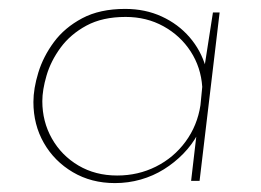

<svg xmlns="http://www.w3.org/2000/svg" viewBox="-20 -406 585 431"><path d="M238 5Q185 5 143.5 -19.5Q102 -44 78.5 -85Q55 -126 55 -177Q55 -207 66 -243Q77 -279 101 -311.5Q125 -344 164.5 -365Q204 -386 261 -386Q306 -386 343 -369Q380 -352 405.5 -322.5Q431 -293 442 -255L437 -243L458 -378H473L428 0H409L423 -120L424 -105Q411 -81 391.5 -61Q372 -41 348 -26Q324 -11 296 -3Q268 5 238 5ZM243 -12Q290 -12 330 -32Q370 -52 396.5 -88Q423 -124 430 -170L434 -211Q431 -255 408 -290.5Q385 -326 347 -347Q309 -368 262 -368Q210 -368 174 -348.5Q138 -329 116 -299Q94 -269 84.5 -236.5Q75 -204 75 -179Q75 -133 96.5 -95Q118 -57 156 -34.5Q194 -12 243 -12Z"/></svg>

Font: Josefin Sans Thin Thin
Style: Italic
Weight: 250
Italic angle: -7°
Version: Version 2.000